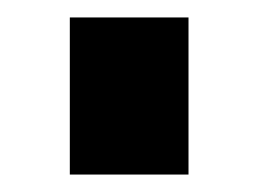

<svg xmlns="http://www.w3.org/2000/svg" viewBox="-20 -740 316 220"><path d="M196 -540V-720H60V-540Z"/></svg>

Font: Vela Sans ExtBd
Style: Regular
Weight: 800
Designer: Principal design: Mikhail Sharanda - project Manrope.
Design modification: Ravid Balaliev
Foundry: Mikhail Sharanda
Version: Version 1.001